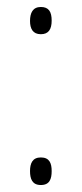

<svg xmlns="http://www.w3.org/2000/svg" viewBox="-20 -523 234 550"><path d="M66 -463C66 -441 74 -425 97 -425C119 -425 128 -439 128 -464C128 -489 120 -503 97 -503C74 -503 66 -486 66 -463ZM66 -33C66 -11 72 7 97 7C122 7 128 -10 128 -33C128 -55 122 -72 97 -72C73 -72 66 -55 66 -33Z"/></svg>

Font: Noto Sans Armenian Condensed ExtraLight
Style: Regular
Weight: 200
Width: 3
Designer: Monotype Design Team
Foundry: Monotype Imaging Inc.
Version: Version 2.008